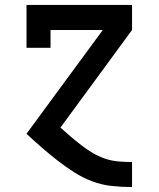

<svg xmlns="http://www.w3.org/2000/svg" viewBox="-20 -540 640 775"><path d="M512 215Q471 215 430 210.5Q389 206 351 191.5Q313 177 278 154.5Q243 132 211 107Q179 82 148 55Q117 28 87 0L395 -419H184V-347H87V-520H513V-419L224 -25Q244 -7 265 11Q286 29 308 46Q330 63 353.5 77Q377 91 403 100Q429 109 456.5 111.5Q484 114 512 114H513V215Z"/></svg>

Font: Iosevka HT Extended
Style: Bold
Weight: 700
Width: 7
Monospace: yes
Designer: Belleve Invis
Foundry: Belleve Invis
Version: Version 32.3.0; ttfautohint (v1.8.4)